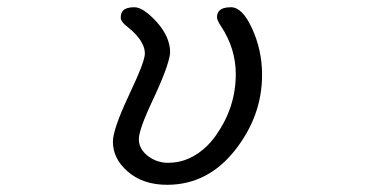

<svg xmlns="http://www.w3.org/2000/svg" viewBox="-20 -497 1040 528"><path d="M700.7 -291Q700.7 -359.9 672.4 -420.4Q646 -477.1 615.2 -477.1Q592.3 -477.1 583.5 -467.8Q576.7 -461.4 576.7 -448.2L578.6 -441.4Q581.1 -434.6 587.9 -424.8Q628.4 -363.3 628.4 -293Q628.4 -202.6 574.7 -126Q564 -110.4 550.3 -96.7Q502.4 -49.3 442.4 -49.3Q410.6 -49.3 386.2 -68.4Q361.8 -87.9 361.8 -114.3Q361.8 -127.4 371.8 -155.5Q381.8 -183.6 405.8 -233.9Q429.2 -285.2 438.5 -313.5Q447.8 -341.8 447.8 -353.5Q447.8 -395.5 410.2 -437.5Q373.5 -477.1 349.6 -477.1Q327.6 -477.1 318.8 -468.3Q312 -461.4 312 -448.2Q312 -437 331.5 -422.4Q358.9 -400.9 370.6 -378.4Q378.4 -364.3 378.4 -349.6Q378.4 -338.9 368.2 -311.8Q357.9 -284.7 333.5 -232.9Q290.5 -141.1 290.5 -107.4Q290.5 -60.5 331.1 -25.4Q373 11.2 439.5 11.2Q550.8 11.2 626 -83.5Q700.7 -178.2 700.7 -291Z"/></svg>

Font: YuPearl-ExtraLight
Style: ExtraLight
Weight: 200
Designer: Max Yao
Foundry: Max-Everyday
Version: Version 1.011; ttfautohint (v1.8.3)